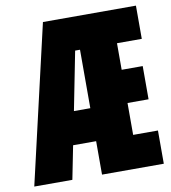

<svg xmlns="http://www.w3.org/2000/svg" viewBox="-81 -784 761 854"><g transform="rotate(-10 300.0 -357.0)"><path d="M5 0 170 -714H590V-564H478V-444H573V-294H478V-150H590V0H311V-151H207L177 0ZM289 -564 237 -300H311V-564Z"/></g></svg>

Font: Noto Sans Mono Black
Style: Regular
Weight: 900
Designer: Monotype Design Team
Foundry: Monotype Imaging Inc.
Version: Version 2.014